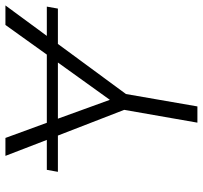

<svg xmlns="http://www.w3.org/2000/svg" viewBox="-40 -711 751 711"><g transform="rotate(-90 335.5 -355.5)"><path d="M236.3 -557.6H488.8L598.6 -710.9H670.9L558.1 -557.6H666.5L659.2 -516.6H528.3L342.8 -264.6L296.9 0H236.8L284.2 -271L189 -516.6H54.7L62 -557.6H172.9L113.8 -710.9H180.2ZM321.3 -324.2 459.5 -516.6H251.5Z"/></g></svg>

Font: Roboto Light
Style: Italic
Weight: 300
Italic angle: -12°
Designer: Google
Version: Version 2.134; 2016; ttfautohint (v1.6)